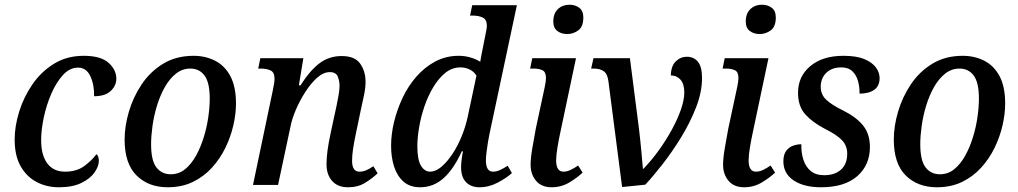

<svg xmlns="http://www.w3.org/2000/svg" viewBox="-20 -782 4305 812"><path d="M229 10Q177 10 134.5 -12.5Q92 -35 67 -79.5Q42 -124 42 -192Q42 -248 61 -309.5Q80 -371 117 -425Q154 -479 208.5 -512.5Q263 -546 334 -546Q406 -546 439 -516.5Q472 -487 472 -449Q472 -420 448.5 -397.5Q425 -375 378 -375Q379 -424 362 -460Q345 -496 310 -496Q275 -496 246.5 -465Q218 -434 197 -385.5Q176 -337 165 -284.5Q154 -232 154 -189Q154 -126 180 -91Q206 -56 255 -56Q304 -56 336 -79.5Q368 -103 388 -130Q398 -122 398 -102Q398 -79 380 -53Q362 -27 324.5 -8.5Q287 10 229 10Z M689 10Q608 10 557.5 -40Q507 -90 507 -192Q507 -248 525 -309.5Q543 -371 579 -425Q615 -479 670 -512.5Q725 -546 799 -546Q848 -546 889 -525.5Q930 -505 954 -460.5Q978 -416 978 -344Q978 -301 967 -252.5Q956 -204 933.5 -157.5Q911 -111 876.5 -73Q842 -35 795.5 -12.5Q749 10 689 10ZM702 -45Q737 -45 763.5 -67Q790 -89 809.5 -124.5Q829 -160 842 -202.5Q855 -245 861 -287.5Q867 -330 867 -365Q867 -433 845 -462.5Q823 -492 785 -492Q751 -492 724 -470.5Q697 -449 677 -413.5Q657 -378 644 -335.5Q631 -293 625 -250Q619 -207 619 -172Q619 -103 641.5 -74Q664 -45 702 -45Z M1452 10Q1407 10 1383.5 -18Q1360 -46 1361 -90Q1361 -113 1365 -144.5Q1369 -176 1379 -222L1396 -301Q1399 -314 1403.5 -335.5Q1408 -357 1412 -380Q1416 -403 1416 -420Q1416 -439 1408.5 -458Q1401 -477 1375 -477Q1348 -477 1321.5 -453.5Q1295 -430 1271.5 -393.5Q1248 -357 1231.5 -318.5Q1215 -280 1209 -249L1156 0H1050L1134 -401Q1141 -433 1141 -449Q1141 -476 1124.5 -484Q1108 -492 1082 -492H1072L1081 -536H1263L1244 -421H1251Q1289 -482 1330 -513.5Q1371 -545 1425 -545Q1481 -545 1503.5 -512.5Q1526 -480 1526 -436Q1526 -411 1519.5 -379.5Q1513 -348 1507 -322L1483 -207Q1477 -178 1473 -151Q1469 -124 1469 -102Q1469 -56 1500 -56Q1515 -56 1529 -62Q1543 -68 1559 -79L1577 -49Q1555 -28 1524.5 -9Q1494 10 1452 10Z M1757 10Q1714 10 1687 -13.5Q1660 -37 1647 -76.5Q1634 -116 1634 -166Q1634 -214 1646.5 -266Q1659 -318 1682.5 -368Q1706 -418 1741 -458Q1776 -498 1821 -522Q1866 -546 1920 -546Q1946 -546 1969.5 -539Q1993 -532 2011 -521Q2013 -534 2016.5 -552Q2020 -570 2022 -579L2031 -625Q2034 -640 2036.5 -652.5Q2039 -665 2039 -673Q2039 -699 2022 -707.5Q2005 -716 1980 -716H1968L1977 -760H2166L2050 -215Q2047 -201 2043.5 -180Q2040 -159 2037.5 -138Q2035 -117 2035 -104Q2035 -56 2065 -56Q2080 -56 2096 -63.5Q2112 -71 2127 -81L2145 -50Q2123 -30 2085.5 -10Q2048 10 2008 10Q1972 10 1951 -11.5Q1930 -33 1930 -75Q1930 -87 1932 -104.5Q1934 -122 1938 -142H1933Q1899 -67 1856 -28.5Q1813 10 1757 10ZM1799 -56Q1822 -56 1846 -76Q1870 -96 1892.5 -129.5Q1915 -163 1932 -204.5Q1949 -246 1958 -288L1995 -462Q1985 -479 1966.5 -488Q1948 -497 1928 -497Q1892 -497 1863.5 -474Q1835 -451 1812.5 -413.5Q1790 -376 1775 -332Q1760 -288 1752.5 -243.5Q1745 -199 1745 -164Q1745 -106 1760.5 -81Q1776 -56 1799 -56Z M2379 -638Q2354 -638 2337 -651Q2320 -664 2320 -691Q2320 -725 2339.5 -743.5Q2359 -762 2388 -762Q2413 -762 2430 -749Q2447 -736 2447 -708Q2447 -669 2425.5 -653.5Q2404 -638 2379 -638ZM2313 10Q2270 10 2247 -17.5Q2224 -45 2224 -85Q2224 -113 2231.5 -157Q2239 -201 2246 -238L2284 -415Q2289 -439 2289 -452Q2289 -477 2275 -484.5Q2261 -492 2235 -492H2222L2231 -536H2416L2348 -214Q2343 -191 2337.5 -158Q2332 -125 2332 -104Q2332 -56 2363 -56Q2378 -56 2393.5 -63.5Q2409 -71 2425 -82L2444 -52Q2422 -31 2388 -10.5Q2354 10 2313 10Z M2553 -439Q2549 -470 2533 -481Q2517 -492 2490 -492H2480L2490 -536H2644L2682 -240Q2688 -190 2692.5 -141Q2697 -92 2699 -68H2701Q2735 -103 2766 -146Q2797 -189 2821.5 -234Q2846 -279 2860 -319.5Q2874 -360 2874 -391Q2874 -427 2858 -445Q2842 -463 2817 -463Q2818 -503 2838 -522.5Q2858 -542 2885 -542Q2914 -542 2931.5 -521Q2949 -500 2949 -452Q2949 -393 2924 -328.5Q2899 -264 2861 -202Q2823 -140 2782 -87.5Q2741 -35 2709 -1L2611 9Z M3193 -638Q3168 -638 3151 -651Q3134 -664 3134 -691Q3134 -725 3153.5 -743.5Q3173 -762 3202 -762Q3227 -762 3244 -749Q3261 -736 3261 -708Q3261 -669 3239.5 -653.5Q3218 -638 3193 -638ZM3127 10Q3084 10 3061 -17.5Q3038 -45 3038 -85Q3038 -113 3045.5 -157Q3053 -201 3060 -238L3098 -415Q3103 -439 3103 -452Q3103 -477 3089 -484.5Q3075 -492 3049 -492H3036L3045 -536H3230L3162 -214Q3157 -191 3151.5 -158Q3146 -125 3146 -104Q3146 -56 3177 -56Q3192 -56 3207.5 -63.5Q3223 -71 3239 -82L3258 -52Q3236 -31 3202 -10.5Q3168 10 3127 10Z M3452 10Q3380 10 3336.5 -19Q3293 -48 3293 -100Q3293 -128 3305 -144Q3317 -160 3334.5 -166Q3352 -172 3369 -172Q3368 -137 3377.5 -107Q3387 -77 3408.5 -59Q3430 -41 3466 -41Q3510 -41 3536.5 -64.5Q3563 -88 3563 -132Q3563 -166 3541 -189Q3519 -212 3469 -237Q3417 -264 3386 -298Q3355 -332 3355 -390Q3355 -459 3407 -502.5Q3459 -546 3547 -546Q3602 -546 3635.5 -532Q3669 -518 3684.5 -496.5Q3700 -475 3700 -452Q3700 -418 3677 -402Q3654 -386 3615 -386Q3616 -412 3609 -438Q3602 -464 3585 -480.5Q3568 -497 3538 -497Q3498 -497 3474.5 -474Q3451 -451 3451 -415Q3451 -382 3474.5 -360Q3498 -338 3545 -315Q3600 -288 3629.5 -252Q3659 -216 3659 -160Q3659 -84 3605.5 -37Q3552 10 3452 10Z M3942 10Q3861 10 3810.5 -40Q3760 -90 3760 -192Q3760 -248 3778 -309.5Q3796 -371 3832 -425Q3868 -479 3923 -512.5Q3978 -546 4052 -546Q4101 -546 4142 -525.5Q4183 -505 4207 -460.5Q4231 -416 4231 -344Q4231 -301 4220 -252.5Q4209 -204 4186.5 -157.5Q4164 -111 4129.5 -73Q4095 -35 4048.5 -12.5Q4002 10 3942 10ZM3955 -45Q3990 -45 4016.5 -67Q4043 -89 4062.5 -124.5Q4082 -160 4095 -202.5Q4108 -245 4114 -287.5Q4120 -330 4120 -365Q4120 -433 4098 -462.5Q4076 -492 4038 -492Q4004 -492 3977 -470.5Q3950 -449 3930 -413.5Q3910 -378 3897 -335.5Q3884 -293 3878 -250Q3872 -207 3872 -172Q3872 -103 3894.5 -74Q3917 -45 3955 -45Z"/></svg>

Font: Noto Serif SemiCondensed Medium
Style: Italic
Weight: 500
Width: 4
Italic angle: -12°
Designer: Monotype Design Team
Foundry: Monotype Imaging Inc.
Version: Version 2.013